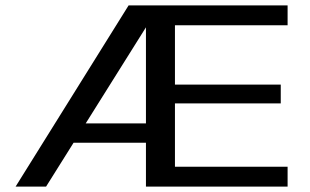

<svg xmlns="http://www.w3.org/2000/svg" viewBox="-20 -695 1156 715"><path d="M38 0H151.5L552.5 -639.5L553 -675H459ZM210.5 -163.5H544V-235.5H235.5ZM523.5 0H1051V-74H631.5V-310H1025.5V-380H631.5V-601H1051V-675H523.5Z"/></svg>

Font: Anybody SemiExpanded
Style: Regular
Weight: 400
Width: 6
Designer: Tyler Finck
Foundry: Etcetera Type Company
Version: Version 1.113;gftools[0.9.25]